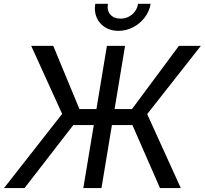

<svg xmlns="http://www.w3.org/2000/svg" viewBox="-38 -962 1047 982"><path d="M601.6 -727.5 481 0H388.2L508.8 -727.5ZM-17.6 0 279.8 -379.4 121.6 -727.5H234.4L368.2 -404.3H637.2L877 -727.5H989.3L714.8 -378.4L886.7 0H780.3L639.2 -322.3H336.9L87.4 0ZM567.4 -804.2Q527.8 -804.2 498.8 -822.8Q469.7 -841.3 456.3 -872.6Q442.9 -903.8 449.2 -942.4H513.7Q508.3 -908.7 526.4 -887.7Q544.4 -866.7 578.1 -866.7Q600.6 -866.7 619.6 -876.2Q638.7 -885.7 651.6 -902.8Q664.6 -919.9 668 -942.4H732.4Q726.1 -903.8 701.9 -872.3Q677.7 -840.8 642.6 -822.5Q607.4 -804.2 567.4 -804.2Z"/></svg>

Font: Inter Variable
Style: Italic
Weight: 400
Italic angle: -9.39999°
Designer: Rasmus Andersson
Foundry: rsms
Version: Version 4.001;git-9221beed3